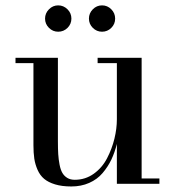

<svg xmlns="http://www.w3.org/2000/svg" viewBox="-20 -671 638 701"><path d="M318.8 -569.3Q304.7 -583.5 304.7 -603Q304.7 -622.6 318.8 -637Q333 -651.4 352.5 -651.4Q372.1 -651.4 386.2 -637.2Q400.4 -623 400.4 -603Q400.4 -583 386.2 -569.1Q372.1 -555.2 352.5 -555.2Q333 -555.2 318.8 -569.3ZM240.7 -603Q240.7 -583.5 226.6 -569.3Q212.4 -555.2 192.4 -555.2Q172.9 -555.2 158.7 -569.3Q144.5 -583.5 144.5 -603Q144.5 -622.6 158.7 -637Q172.9 -651.4 192.4 -651.4Q211.9 -651.4 226.3 -637.2Q240.7 -623 240.7 -603ZM497.1 -19.5H562V0H406.7V-145.5Q398.9 -114.3 386.5 -88.1Q374 -62 354.5 -39.1Q335 -16.1 305.7 -3.2Q276.4 9.8 240.2 9.8Q206.1 9.8 181.2 2.2Q156.2 -5.4 141.1 -18.1Q126 -30.8 117.2 -50.8Q108.4 -70.8 105.2 -91.8Q102.1 -112.8 102.1 -141.1V-440.4H36.6V-460H191.4V-155.3Q191.4 -127.4 192.6 -108.2Q193.8 -88.9 197.5 -69.8Q201.2 -50.8 207.8 -39.6Q214.4 -28.3 225.6 -21.5Q236.8 -14.6 252.9 -14.6Q291.5 -14.6 322.3 -36.6Q353 -58.6 370.8 -93Q388.7 -127.4 397.7 -164.3Q406.7 -201.2 406.7 -235.4V-440.4H336.4V-460H497.1Z"/></svg>

Font: Bodoni* 11pt
Style: Regular
Weight: 400
Version: Version 2.3